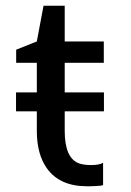

<svg xmlns="http://www.w3.org/2000/svg" viewBox="-20 -649 457 672"><path d="M256.8 -77.1Q272.9 -71.3 299.8 -71.3Q326.7 -71.3 340.8 -79.1V-1Q333 1.5 318.4 2L295.9 2.9Q288.1 2.9 284.2 2.9Q189.9 2.9 145 -58.6Q108.9 -108.4 108.9 -190.4V-259.3H36.1V-325.7H108.9V-429.2H36.6V-475.1L108.9 -503.9L132.3 -628.9H206.5V-503.9H343.3V-429.2H206.5V-325.7H343.8V-259.3H206.5V-190.9Q206.5 -95.2 256.8 -77.1Z"/></svg>

Font: Inder
Style: Regular
Weight: 400
Designer: Irina Smirnova
Foundry: Irina Smirnova
Version: Version 1.001